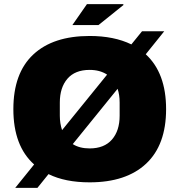

<svg xmlns="http://www.w3.org/2000/svg" viewBox="-20 -875 873 934"><path d="M788 -344Q788 -170 691 -79Q594 12 416 12Q297 12 216 -28L162 39H54L146 -75Q45 -165 45 -344Q45 -519 141.5 -609.5Q238 -700 416 -700Q535 -700 619 -659L671 -723H779L689 -611Q788 -520 788 -344ZM282 -242 501 -512Q466 -535 416 -535Q345 -535 308 -492Q271 -449 271 -376V-312Q271 -275 282 -242ZM562 -376Q562 -414 552 -443L334 -174Q367 -153 416 -153Q487 -153 524.5 -196Q562 -239 562 -312ZM403 -855H579L581 -851L459 -753H332Z"/></svg>

Font: Archivo Black
Style: Regular
Weight: 400
Designer: Hector Gatti
Foundry: Omnibus-Type
Version: Version 1.101; ttfautohint (v1.8)